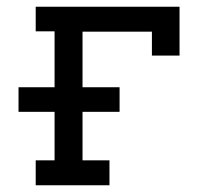

<svg xmlns="http://www.w3.org/2000/svg" viewBox="-20 -550 640 570"><path d="M86 0V-74H142V-218H35V-291H142V-457H86V-530H513V-385H431V-456H225V-291H335V-218H225V-74H305V0Z"/></svg>

Font: Iosevka Slab Extended
Style: Regular
Weight: 400
Width: 7
Monospace: yes
Designer: Belleve Invis
Foundry: Belleve Invis
Version: Version 11.1.1; ttfautohint (v1.8.3)